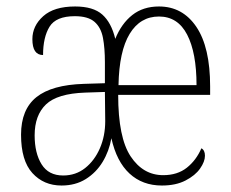

<svg xmlns="http://www.w3.org/2000/svg" viewBox="-20 -563 714 593"><path d="M170 10Q115 10 80 -28.5Q45 -67 45 -147Q45 -225 92.5 -263Q140 -301 239 -304L304 -306V-371Q304 -414 298 -446Q292 -478 272 -495.5Q252 -513 211 -513Q153 -513 133 -480.5Q113 -448 113 -393Q80 -393 80 -442Q80 -483 113.5 -513Q147 -543 212 -543Q268 -543 296 -518Q324 -493 336 -443Q355 -490 388.5 -516.5Q422 -543 471 -543Q544 -543 586.5 -480Q629 -417 629 -296V-270H345Q345 -138 383.5 -80Q422 -22 484 -22Q528 -22 557 -45Q586 -68 602 -105Q613 -99 613 -82Q613 -64 598 -42.5Q583 -21 553 -5.5Q523 10 480 10Q420 10 380 -27Q340 -64 324 -136Q317 -96 297 -63Q277 -30 245 -10Q213 10 170 10ZM587 -300Q587 -400 558 -456Q529 -512 471 -512Q413 -512 380.5 -458.5Q348 -405 346 -300ZM175 -21Q214 -21 243 -44Q272 -67 288.5 -105Q305 -143 305 -189L304 -279L243 -277Q157 -274 122 -240.5Q87 -207 87 -145Q87 -90 108.5 -55.5Q130 -21 175 -21Z"/></svg>

Font: Noto Serif Myanmar Condensed ExtraLight
Style: Regular
Weight: 200
Width: 3
Designer: Ben Mitchell and the Monotype Design Team
Foundry: Monotype Imaging Inc.
Version: Version 2.106; ttfautohint (v1.8.4.7-5d5b)